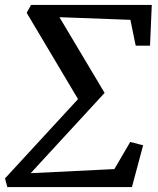

<svg xmlns="http://www.w3.org/2000/svg" viewBox="-32 -763 643 783"><path d="M76.8 -710.7 94.6 -743H587L579.8 -576.7H521.4L499.8 -682.1L210.4 -692.9L394.6 -384.2L93.1 -56.7L434.5 -73.5L499.1 -184.1L551.7 -170.5L506 0H-2L-11.5 -35.6L286.2 -358.8Z"/></svg>

Font: Merriweather Light
Style: Italic
Weight: 300
Italic angle: -7.8°
Designer: Eben Sorkin
Foundry: Eben Sorkin
Version: Version 2.101